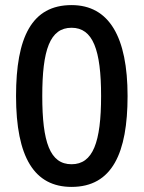

<svg xmlns="http://www.w3.org/2000/svg" viewBox="-20 -815 564 754"><path d="M481 -438C481 -669 409 -795 261 -795C105 -795 43 -669 43 -438C43 -197 115 -81 261 -81C421 -81 481 -215 481 -438ZM146 -438C146 -619 176 -706 261 -706C345 -706 377 -619 377 -438C377 -256 345 -170 261 -170C176 -170 146 -257 146 -438Z"/></svg>

Font: Noto Sans Kannada UI SemiCondensed Medium
Style: Regular
Weight: 500
Width: 4
Designer: Jelle Bosma - Monotype Design Team
Foundry: Monotype Imaging Inc.
Version: Version 2.005